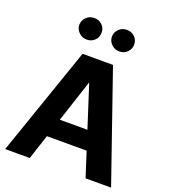

<svg xmlns="http://www.w3.org/2000/svg" viewBox="-167 -1072 1046 1190"><g transform="rotate(20 356.0 -476.5)"><path d="M7 0 255.9 -718.8H456.6L705.5 0H537.3L355.7 -564.6H354.3L169.1 0ZM163.3 -163.5V-286.7H548V-163.5ZM249.2 -810.4Q219 -810.1 197.4 -831.2Q175.8 -852.4 175 -881.6Q175.8 -911.4 197.4 -932.1Q219 -952.8 249.2 -952.5Q280.1 -952.8 301.4 -932.1Q322.7 -911.4 321.9 -881.6Q322.7 -852.4 301.4 -831.2Q280.1 -810.1 249.2 -810.4ZM464.3 -810.4Q434.1 -810.1 412.3 -831.2Q390.5 -852.4 390 -881.6Q390.5 -911.4 412.3 -932.1Q434.1 -952.8 464.3 -952.5Q494.8 -952.8 516.1 -932.1Q537.4 -911.4 536.9 -881.6Q537.4 -852.4 516.1 -831.2Q494.8 -810.1 464.3 -810.4Z"/></g></svg>

Font: Inter Display V
Style: Regular
Weight: 400
Designer: Rasmus Andersson
Foundry: rsms
Version: Version 3.015;git-src